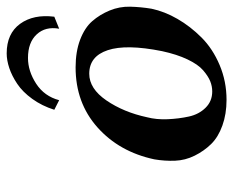

<svg xmlns="http://www.w3.org/2000/svg" viewBox="-82 -609 701 577"><g transform="rotate(-90 268.5 -320.5)"><path d="M470.7 -493.2Q478 -534.2 453.9 -560.5Q429.7 -586.9 382.8 -586.9Q343.3 -586.9 305.4 -562.3Q267.6 -537.6 255.9 -493.2L227.1 -507.8Q238.8 -544.9 259.8 -574Q280.8 -603 304.9 -619.1Q329.1 -635.3 352.5 -643.1Q376 -650.9 396.5 -650.9Q456.1 -650.9 485.4 -610.6Q514.6 -570.3 506.8 -507.8ZM335.4 -402.8Q290.5 -402.8 255.1 -351.1Q219.7 -299.3 204.6 -229Q197.3 -201.2 198.7 -167.2Q200.2 -133.3 206.8 -103.3Q213.4 -73.2 233.2 -53.2Q252.9 -33.2 282.2 -33.2Q297.9 -33.2 313 -39.3Q328.1 -45.4 345.7 -60.5Q363.3 -75.7 378.4 -107.4Q393.6 -139.2 403.3 -184.1Q424.8 -291.5 406.2 -347.2Q387.7 -402.8 335.4 -402.8ZM78.1 -207Q100.6 -312.5 174.3 -378.2Q248 -443.8 354.5 -443.8Q401.9 -443.8 437.7 -430.2Q473.6 -416.5 493.4 -393.8Q513.2 -371.1 525.4 -341.6Q537.6 -312 536.9 -280Q536.1 -248 530.8 -215.8Q522.5 -176.3 500.2 -137.7Q478 -99.1 444.3 -65.4Q410.6 -31.7 361.6 -11Q312.5 9.8 256.8 9.8Q214.4 9.8 179.7 -2.7Q145 -15.1 124 -36.6Q103 -58.1 89.1 -86.2Q75.2 -114.3 74 -145Q72.8 -175.8 78.1 -207Z"/></g></svg>

Font: Linux Libertine Slanted
Style: Semibold Slanted
Weight: 600
Designer: Philipp H. Poll
Foundry: Philipp H. Poll
Version: Version 5.1.1